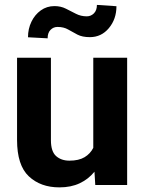

<svg xmlns="http://www.w3.org/2000/svg" viewBox="-20 -768 600 797"><path d="M375.5 0 372.1 -55.2Q347.2 -24.4 311 -7.3Q274.9 9.8 226.6 9.8Q148.4 9.8 99.6 -36.1Q50.8 -82 50.8 -187V-528.3H191.4V-186Q191.4 -139.2 212.9 -120.1Q234.4 -101.1 268.1 -101.1Q307.1 -101.1 331.1 -115.5Q355 -129.9 367.2 -154.3V-528.3H507.8V0ZM382.3 -747.6 463.4 -742.2Q463.4 -689 432.1 -651.4Q400.9 -613.8 353 -613.8Q321.8 -613.8 301.5 -624.3Q281.2 -634.8 262.9 -645.5Q244.6 -656.2 218.8 -656.2Q201.7 -656.2 189.7 -644Q177.7 -631.8 177.7 -608.9L96.2 -613.3Q96.2 -648.4 110.4 -677.7Q124.5 -707 149.4 -724.9Q174.3 -742.7 206.1 -742.7Q232.4 -742.7 253.7 -731.9Q274.9 -721.2 295.4 -710.7Q315.9 -700.2 340.3 -700.2Q357.4 -700.2 369.9 -712.6Q382.3 -725.1 382.3 -747.6Z"/></svg>

Font: Vazirmatn RD UI
Style: Bold
Weight: 700
Designer: Saber Rastikerdar
Foundry: Saber Rastikerdar
Version: Version 33.003